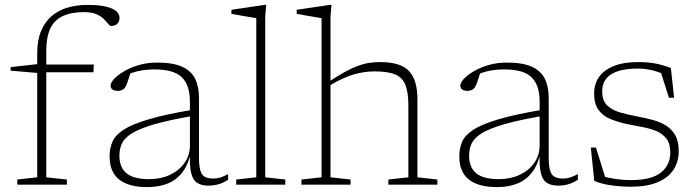

<svg xmlns="http://www.w3.org/2000/svg" viewBox="-20 -754 2846 784"><path d="M160.5 -459 133.5 -456 23.5 -465.5V-480L140.5 -493L159 -490.5H363L361.5 -459ZM169 -30 253 -21V0H50.5V-21L132 -30V-536.5Q132 -590 147.8 -627.5Q163.5 -665 191 -688.5Q218.5 -712 256 -723Q293.5 -734 337.5 -734Q373.5 -734 398.5 -729.8Q423.5 -725.5 438.8 -718.2Q454 -711 461 -701.5Q468 -692 468 -681.5Q468 -666 459 -657Q450 -648 434 -648Q428.5 -648 421.8 -656.5Q415 -665 404 -676.2Q393 -687.5 373.8 -696Q354.5 -704.5 324 -704.5Q270.5 -704.5 236 -688.2Q201.5 -672 185.2 -637.2Q169 -602.5 169 -547Z M771 -306.5 769.5 -281Q671 -264 611.2 -246.8Q551.5 -229.5 520.2 -210.5Q489 -191.5 478.2 -169Q467.5 -146.5 467.5 -118.5Q467.5 -70.5 496.5 -46.5Q525.5 -22.5 589 -22.5Q636.5 -22.5 674.2 -40.2Q712 -58 733.8 -89.2Q755.5 -120.5 755.5 -160.5V-338.5Q755.5 -406 722.8 -438.2Q690 -470.5 612 -470.5Q579.5 -470.5 552 -465.2Q524.5 -460 494.5 -447L515 -463.5Q511 -450.5 507.2 -438.5Q503.5 -426.5 500 -416.8Q496.5 -407 492.5 -400Q487.5 -390.5 479 -386.8Q470.5 -383 462 -383Q446 -383 438.8 -389Q431.5 -395 431.5 -404Q431.5 -416 446.2 -432Q461 -448 487 -463.2Q513 -478.5 547.5 -488.5Q582 -498.5 622 -498.5Q686.5 -498.5 723.8 -481.5Q761 -464.5 776.8 -432.2Q792.5 -400 792.5 -354V-114Q792.5 -77.5 798 -58.2Q803.5 -39 816.5 -32Q829.5 -25 851.5 -25Q866 -25 879.2 -29Q892.5 -33 911.5 -43V-20Q891.5 -7 872 -1.5Q852.5 4 831 4Q802.5 4 784.8 -7.5Q767 -19 760 -49.8Q753 -80.5 756 -137.5L760.5 -139.5Q751 -86.5 727 -53.5Q703 -20.5 666.2 -5.2Q629.5 10 581.5 10Q505.5 10 466.5 -21Q427.5 -52 427.5 -115Q427.5 -148 439 -175Q450.5 -202 485.2 -224.5Q520 -247 588.5 -267.2Q657 -287.5 771 -306.5Z M1063 -30 1145 -21V0H944.5V-21L1026.5 -30V-680Q1020 -681 1003.2 -683.8Q986.5 -686.5 965.5 -690.2Q944.5 -694 925 -697.5V-714L1059.5 -734H1067L1063 -685Z M1566 -21 1647.5 -30V-322.5Q1647.5 -376.5 1635.5 -407Q1623.5 -437.5 1593.5 -450Q1563.5 -462.5 1509.5 -462.5Q1467 -462.5 1424 -450Q1381 -437.5 1324 -403.5L1321 -419Q1358.5 -444 1387 -459.8Q1415.5 -475.5 1439.8 -484.5Q1464 -493.5 1486.2 -497Q1508.5 -500.5 1532.5 -500.5Q1616 -500.5 1650.2 -463.8Q1684.5 -427 1684.5 -349V-30L1766 -21V0H1566ZM1411.5 0H1211V-21L1293 -30V-680Q1286.5 -681 1269.8 -683.8Q1253 -686.5 1232 -690.2Q1211 -694 1191.5 -697.5V-714L1326 -734H1333.5L1329.5 -685V-30L1411.5 -21Z M2199 -306.5 2197.5 -281Q2099 -264 2039.2 -246.8Q1979.5 -229.5 1948.2 -210.5Q1917 -191.5 1906.2 -169Q1895.5 -146.5 1895.5 -118.5Q1895.5 -70.5 1924.5 -46.5Q1953.5 -22.5 2017 -22.5Q2064.5 -22.5 2102.2 -40.2Q2140 -58 2161.8 -89.2Q2183.5 -120.5 2183.5 -160.5V-338.5Q2183.5 -406 2150.8 -438.2Q2118 -470.5 2040 -470.5Q2007.5 -470.5 1980 -465.2Q1952.5 -460 1922.5 -447L1943 -463.5Q1939 -450.5 1935.2 -438.5Q1931.5 -426.5 1928 -416.8Q1924.5 -407 1920.5 -400Q1915.5 -390.5 1907 -386.8Q1898.5 -383 1890 -383Q1874 -383 1866.8 -389Q1859.5 -395 1859.5 -404Q1859.5 -416 1874.2 -432Q1889 -448 1915 -463.2Q1941 -478.5 1975.5 -488.5Q2010 -498.5 2050 -498.5Q2114.5 -498.5 2151.8 -481.5Q2189 -464.5 2204.8 -432.2Q2220.5 -400 2220.5 -354V-114Q2220.5 -77.5 2226 -58.2Q2231.5 -39 2244.5 -32Q2257.5 -25 2279.5 -25Q2294 -25 2307.2 -29Q2320.5 -33 2339.5 -43V-20Q2319.5 -7 2300 -1.5Q2280.5 4 2259 4Q2230.5 4 2212.8 -7.5Q2195 -19 2188 -49.8Q2181 -80.5 2184 -137.5L2188.5 -139.5Q2179 -86.5 2155 -53.5Q2131 -20.5 2094.2 -5.2Q2057.5 10 2009.5 10Q1933.5 10 1894.5 -21Q1855.5 -52 1855.5 -115Q1855.5 -148 1867 -175Q1878.5 -202 1913.2 -224.5Q1948 -247 2016.5 -267.2Q2085 -287.5 2199 -306.5Z M2585 -500.5Q2628 -500.5 2659.8 -494Q2691.5 -487.5 2719.5 -476L2732.5 -355H2711.5L2675 -470L2715 -440Q2676 -459 2645.5 -466.5Q2615 -474 2586 -474Q2512.5 -474 2475.8 -450.8Q2439 -427.5 2439 -381Q2439 -342.5 2459.8 -323Q2480.5 -303.5 2514.2 -294.2Q2548 -285 2587 -277.5Q2616.5 -272 2645.5 -264.2Q2674.5 -256.5 2698.5 -242Q2722.5 -227.5 2737 -202.2Q2751.5 -177 2751.5 -136.5Q2751.5 -93.5 2730 -60.8Q2708.5 -28 2665 -9.8Q2621.5 8.5 2555.5 8.5Q2518 8.5 2476.2 2.8Q2434.5 -3 2406.5 -15.5L2392.5 -151.5H2413.5L2455 -18L2421 -41.5Q2438 -34.5 2461.5 -29.2Q2485 -24 2510 -21.2Q2535 -18.5 2555 -18.5Q2639.5 -18.5 2678.2 -49Q2717 -79.5 2717 -131.5Q2717 -168 2700.8 -188.5Q2684.5 -209 2658.5 -219.5Q2632.5 -230 2601.8 -235.5Q2571 -241 2542 -247Q2503 -255.5 2472.5 -268Q2442 -280.5 2424 -305Q2406 -329.5 2406 -372.5Q2406 -411 2426.2 -439.8Q2446.5 -468.5 2486.5 -484.5Q2526.5 -500.5 2585 -500.5Z"/></svg>

Font: Newsreader 9pt ExtraLight
Style: Regular
Weight: 250
Designer: Hugues Gentile
Foundry: Production Type
Version: Version 1.003